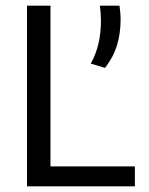

<svg xmlns="http://www.w3.org/2000/svg" viewBox="-20 -659 527 679"><path d="M158.5 0H75.5V-639H158.5ZM120 -70.5H457V0H120ZM402.5 -639Q403.5 -631 405 -618.2Q406.5 -605.5 406.5 -590.5Q406.5 -541 393.8 -499Q381 -457 351.5 -419L301 -434Q319.5 -467.5 328.2 -504.8Q337 -542 337 -587Q337 -600.5 336 -613Q335 -625.5 333 -639Z"/></svg>

Font: Anek Latin
Style: Regular
Weight: 400
Designer: Yesha Goshar
Foundry: Ek Type
Version: Version 1.003